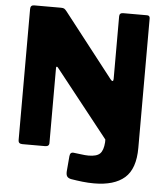

<svg xmlns="http://www.w3.org/2000/svg" viewBox="-60 -795 880 1023"><g transform="rotate(5 380.0 -283.5)"><path d="M685 -742Q700 -742 700 -726V-34Q700 78 644.5 126.5Q589 175 481 175Q450 175 419 171.5Q388 168 358 163Q343 160 336.5 151.5Q330 143 331 124L338 42Q340 19 360 22Q372 23 397 26.5Q422 30 439 30Q483 30 500.5 12.5Q518 -5 521 -48V-63L236 -423Q232 -428 229 -427Q226 -426 226 -421V-20Q227 0 204 0H83Q61 0 61 -19V-721Q61 -742 81 -742H224Q236 -742 241.5 -739Q247 -736 255 -726L521 -385Q528 -376 532.5 -377Q537 -378 537 -389V-723Q537 -742 557 -742H685Z"/></g></svg>

Font: Libre Franklin ExtraBold
Style: Regular
Weight: 800
Designer: Pablo Impallari, Rodrigo Fuenzalida, Nhung Nguyen
Foundry: Impallari Type
Version: Version 3.000